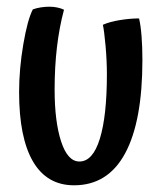

<svg xmlns="http://www.w3.org/2000/svg" viewBox="-20 -543 483 573"><path d="M201 10Q120 10 78.5 -61Q37 -132 37 -268Q37 -337 49.5 -410.5Q62 -484 78 -515Q89 -519 102 -521Q115 -523 127 -523Q140 -523 151.5 -520.5Q163 -518 171 -514Q157 -462 150 -402.5Q143 -343 143 -276Q143 -180 162.5 -120.5Q182 -61 217 -61Q257 -61 278 -129Q299 -197 299 -321Q299 -362 295 -406.5Q291 -451 287 -469Q307 -478 337.5 -483Q368 -488 395 -488Q400 -467 402.5 -434.5Q405 -402 405 -364Q405 -181 353.5 -85.5Q302 10 201 10Z"/></svg>

Font: Atma Medium
Style: Regular
Weight: 500
Designer: Gregori Vincens, Jeremie Hornus, Riccardo Olocco, Yoann Minet.
Foundry: black foundry
Version: Version 1.101;PS 1.100;hotconv 1.0.86;makeotf.lib2.5.63406